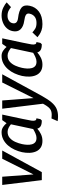

<svg xmlns="http://www.w3.org/2000/svg" viewBox="816 -1364 753 2425"><g transform="rotate(-90 1192.5 -151.5)"><path d="M173 -500 202 -105 400 -500H504L231 0H130L69 -500Z M740 -432Q693 -432 662 -404Q631 -376 612.5 -334Q594 -292 585 -250Q578 -218 576.5 -186Q575 -154 582 -127Q589 -100 608 -83.5Q627 -67 663 -67Q689 -67 719 -80Q749 -93 775 -109L835 -390Q816 -406 791.5 -419Q767 -432 740 -432ZM883 0Q834 0 810.5 -15Q787 -30 780 -57Q751 -31 712 -11.5Q673 8 626 8Q574 8 541 -14Q508 -36 492 -73Q476 -110 474.5 -156Q473 -202 483 -250Q494 -298 515 -344Q536 -390 568 -427Q600 -464 642 -486Q684 -508 736 -508Q772 -508 800.5 -489Q829 -470 849 -445L888 -500H958L943 -430L903 -242L894 -196Q886 -161 881.5 -131.5Q877 -102 883 -85Q889 -68 911 -68L900 -17Z M909 122Q916 123 929 124Q942 125 958 125Q999 125 1026.5 106Q1054 87 1085 33L1095 15L1032 -500H1136L1166 -105L1363 -500H1467L1194 0Q1151 77 1113 122Q1075 167 1032.5 186Q990 205 934 205Q921 205 907 204Q893 203 875 200Z M1703 -432Q1656 -432 1625 -404Q1594 -376 1575.5 -334Q1557 -292 1548 -250Q1541 -218 1539.5 -186Q1538 -154 1545 -127Q1552 -100 1571 -83.5Q1590 -67 1626 -67Q1652 -67 1682 -80Q1712 -93 1738 -109L1798 -390Q1779 -406 1754.5 -419Q1730 -432 1703 -432ZM1846 0Q1797 0 1773.5 -15Q1750 -30 1743 -57Q1714 -31 1675 -11.5Q1636 8 1589 8Q1537 8 1504 -14Q1471 -36 1455 -73Q1439 -110 1437.5 -156Q1436 -202 1446 -250Q1457 -298 1478 -344Q1499 -390 1531 -427Q1563 -464 1605 -486Q1647 -508 1699 -508Q1735 -508 1763.5 -489Q1792 -470 1812 -445L1851 -500H1921L1906 -430L1866 -242L1857 -196Q1849 -161 1844.5 -131.5Q1840 -102 1846 -85Q1852 -68 1874 -68L1863 -17Z M1935 -55 1996 -119Q2016 -100 2042.5 -83.5Q2069 -67 2116 -67Q2166 -67 2195 -91Q2224 -115 2232 -153Q2240 -184 2218 -199.5Q2196 -215 2142 -222Q2069 -232 2034 -269.5Q1999 -307 2012 -369Q2021 -413 2050 -444Q2079 -475 2121 -491.5Q2163 -508 2210 -508Q2266 -508 2309 -486.5Q2352 -465 2375 -444L2315 -389Q2298 -404 2271 -418.5Q2244 -433 2204 -433Q2170 -433 2144 -416Q2118 -399 2112 -369Q2099 -310 2176 -300Q2272 -289 2309.5 -255.5Q2347 -222 2332 -153Q2317 -80 2258 -36Q2199 8 2100 8Q2056 8 2024 -3Q1992 -14 1970 -29Q1948 -44 1935 -55Z"/></g></svg>

Font: Epunda Sans Medium
Style: Italic
Weight: 500
Italic angle: -12.0243°
Designer: Simon Atzbach
Foundry: typofactur
Version: Version 2.204; ttfautohint (v1.8.4.7-5d5b)